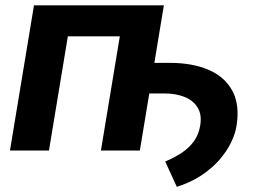

<svg xmlns="http://www.w3.org/2000/svg" viewBox="-20 -566 979 722"><path d="M644.9 136.5 601.2 41.3Q637.6 26.1 664.9 7.6Q692.2 -11 709.5 -35.3Q726.8 -59.6 732.4 -91.4Q739.9 -132.6 724.2 -159.9Q708.4 -187.2 675.3 -200.9Q642.3 -214.6 597.9 -214.6H492.7L511.8 -329.6H616.9Q702.9 -329.8 764.2 -303.5Q825.5 -277.1 854 -224.1Q882.4 -171 869.2 -91.4Q864.5 -62.2 848.5 -29.3Q832.5 3.5 804.7 35.4Q776.9 67.2 737.1 93.6Q697.4 120.1 644.9 136.5ZM596.2 -545.9 505.9 0H359.5L430.6 -429.5H235.2L164.1 0H17.5L107.8 -545.9Z"/></svg>

Font: Adwaita Sans
Style: Italic
Weight: 400
Italic angle: -9.39999°
Designer: Rasmus Andersson
Foundry: rsms
Version: Version 4.001;git-9221beed3